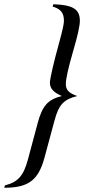

<svg xmlns="http://www.w3.org/2000/svg" viewBox="-27 -707 447 904"><path d="M221 -676C259 -665 274 -646 274 -609C274 -595 268 -566 252 -508C226 -414 208 -336 208 -318C208 -290 225 -272 264 -255C198 -238 172 -209 150 -126L105 42C84 121 58 150 -4 166L-7 177C105 177 153 143 182 37L230 -141C250 -214 272 -238 336 -255C297 -269 283 -283 283 -312C283 -336 295 -389 317 -465C339 -540 349 -586 349 -609C349 -664 316 -684 224 -687Z"/></svg>

Font: STIXGeneral
Style: Italic
Weight: 400
Italic angle: -16.33°
Designer: MicroPress Inc., with final additions and corrections provided by Coen Hoffman, Elsevier (retired)
Version: Version 1.1.0